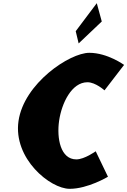

<svg xmlns="http://www.w3.org/2000/svg" viewBox="-20 -1172 800 1207"><path d="M456 -976 474.4 -899 619.8 -1037 588.4 -1152ZM460 -170C360.4 -170 335.6 -302 351.6 -413C367.5 -523 430.3 -655 529.9 -655C580.6 -655 636.9 -604 636.9 -604L760 -764C760 -764 655.9 -840 541.3 -840C417.9 -840 130.5 -648 96.3 -411C62.3 -175 295.2 15 418.1 15C532.7 15 658.7 -61 658.7 -61L581.7 -221C581.7 -221 510.7 -170 460 -170Z"/></svg>

Font: Blink
Style: WideObl
Weight: 400
Designer: Mew Too
Foundry: Cannot Into Space Fonts
Version: Version 001.000